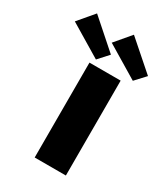

<svg xmlns="http://www.w3.org/2000/svg" viewBox="-282 -821 793 906"><g transform="rotate(30 115.0 -368.0)"><path d="M-27 -736 -99 -651 77 -545 127 -600ZM174 -736 102 -651 278 -545 329 -600ZM228 -517H58V0H228Z"/></g></svg>

Font: United Sans ExtraBold
Style: Regular
Weight: 800
Designer: Pablo Impallari, Rodrigo Fuenzalida (Modified by Dan O. Williams)
Version: Version 1.000;PS 001.000;hotconv 1.0.88;makeotf.lib2.5.64775